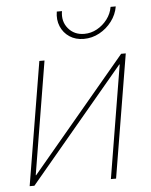

<svg xmlns="http://www.w3.org/2000/svg" viewBox="-53 -786 654 830"><g transform="rotate(-5 274.0 -371.0)"><path d="M417 0H394.5L475.6 -490.2H473.6L62.5 0H42L130.9 -535.6H153.3L72.3 -44.9H74.2L485.8 -535.6H505.9ZM331.1 -613.8Q295.4 -613.8 269.3 -631.1Q243.2 -648.4 231 -677.5Q218.8 -706.5 224.6 -741.7H247.1Q239.7 -697.3 265.6 -666.3Q291.5 -635.3 335 -635.3Q364.3 -635.3 390.4 -649.7Q416.5 -664.1 434.8 -688.2Q453.1 -712.4 458 -741.7H480.5Q474.6 -706.5 452.6 -677.5Q430.7 -648.4 398.9 -631.1Q367.2 -613.8 331.1 -613.8Z"/></g></svg>

Font: Inter 20pt Thin
Style: Italic
Weight: 250
Italic angle: -9.3988°
Version: Version 4.001;git-66647c0bb